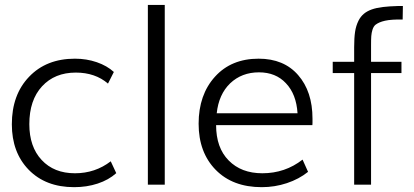

<svg xmlns="http://www.w3.org/2000/svg" viewBox="-20 -753 1688 783"><path d="M282.2 10.3Q166.5 10.3 97.2 -60.5Q28.3 -131.3 28.3 -246.1Q28.3 -366.7 98.6 -439.9Q168.9 -513.7 285.6 -513.7Q333 -513.7 374.8 -499.3Q416.5 -484.9 444.3 -459.5L420.4 -412.1Q368.2 -457 289.1 -457Q203.1 -457 151.4 -400.9Q99.6 -344.7 99.6 -246.6Q99.6 -154.3 149.9 -100.6Q200.2 -46.4 285.6 -46.4Q368.2 -46.4 431.6 -95.2L454.1 -46.9Q422.9 -19 378.4 -4.4Q334 10.3 282.2 10.3Z M583 0V-732.9H651.9V0Z M863.8 -291H1193.4Q1188.5 -369.1 1146 -413.6Q1104.5 -458 1036.1 -458Q965.8 -458 918.5 -413.1Q872.1 -368.2 863.8 -291ZM1047.4 10.3Q929.2 10.3 859.9 -60.1Q790 -131.3 790 -248.5Q790 -366.7 856.9 -440.4Q923.3 -513.7 1034.7 -513.7Q1137.7 -513.7 1195.8 -446.8Q1254.4 -379.9 1254.4 -269Q1254.4 -258.3 1254.4 -251.7Q1254.4 -245.1 1253.9 -242.7H861.3Q861.3 -150.4 912.6 -98.6Q963.9 -46.4 1049.8 -46.4Q1142.6 -46.4 1213.9 -102.1L1236.3 -52.2Q1199.2 -22.5 1149.9 -6.1Q1100.6 10.3 1047.4 10.3Z M1424.3 0V-455.1H1336.9V-501H1424.3V-560.1Q1424.3 -598.1 1428 -623Q1431.6 -647.9 1442.4 -669.4Q1450.7 -685.5 1463.6 -696.5Q1476.6 -707.5 1495.8 -714.4Q1515.1 -721.2 1541.5 -724.4Q1567.9 -727.5 1603 -728.5H1623L1622.1 -673.3Q1598.6 -673.8 1581.1 -672.6Q1563.5 -671.4 1550.3 -668.5Q1537.1 -665.5 1527.6 -661.4Q1518.1 -657.2 1511.2 -651.9Q1503.4 -645.5 1499 -631.8Q1497.1 -625 1495.8 -618.9Q1494.6 -612.8 1494.1 -605.7Q1493.7 -598.6 1493.4 -590.1Q1493.2 -581.5 1493.2 -569.8V-501H1617.2V-455.1H1493.2V0Z"/></svg>

Font: Ride Light
Style: Regular
Weight: 300
Version: Version 3.000